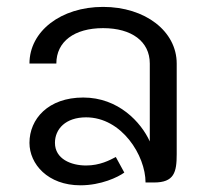

<svg xmlns="http://www.w3.org/2000/svg" viewBox="-20 -537 615 565"><path d="M408.3 0H433.3C492.5 0 500 -30 500 -83.3V-350C500 -445 407.5 -516.7 283.3 -516.7C159.2 -516.7 66.7 -445 66.7 -350H145.8C145.8 -415 199.2 -454.2 283.3 -454.2C367.5 -454.2 420.8 -415 420.8 -350V-120.8C395 -177.5 328.3 -250 225 -250C121.7 -250 66.7 -186.7 66.7 -116.7C66.7 -54.2 120.8 8.3 216.7 8.3C277.5 8.3 327.5 -15.8 345.8 -29.2L320.8 -75C303.3 -65.8 274.2 -50 233.3 -50C189.2 -50 141.7 -69.2 141.7 -116.7C141.7 -157.5 173.3 -191.7 233.3 -191.7C338.3 -191.7 408.3 -79.2 408.3 0Z"/></svg>

Font: BoonHome
Style: Book
Weight: 400
Designer: Sungsit Sawaiwan
Foundry: Sungsit Sawaiwan
Version: Version 0.2